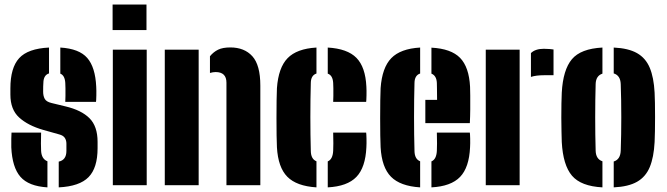

<svg xmlns="http://www.w3.org/2000/svg" viewBox="-20 -820 2952 850"><path d="M240 9.5V-104.5Q274 -111.5 274 -152V-184Q274 -199 266.8 -209.8Q259.5 -220.5 242 -225L171 -245Q103.5 -264.5 64.8 -299.8Q26 -335 26 -401V-429Q26 -520 64.8 -562.5Q103.5 -605 197 -609.5V-495Q172.5 -487.5 172 -453Q171.5 -442 171.2 -437Q171 -432 171 -414Q171 -395.5 178 -382.5Q185 -369.5 208 -364L270 -349Q340 -332.5 376 -296.8Q412 -261 412 -192V-164Q412 -76.5 372 -35.8Q332 5 240 9.5ZM269 -369Q269.5 -378 269.8 -395.2Q270 -412.5 269.8 -429.2Q269.5 -446 269 -453Q267 -486 247 -494V-609.5Q330.5 -604.5 366.2 -563.5Q402 -522.5 406 -436Q407 -419.5 406.5 -397Q406 -374.5 405 -369ZM30 -168Q29.5 -184.5 30 -206.2Q30.5 -228 31 -233H162Q160.5 -177.5 162 -152Q164 -116 190 -106V9.5Q107 4.5 70.5 -37.2Q34 -79 30 -168Z M478.5 -687V-800H628.5V-687ZM479.5 0V-600H629.5V0Z M982.5 0V-454Q982.5 -501 934.5 -501Q923 -501 909.5 -497V-571Q925 -590 945.5 -600Q966 -610 999.5 -610Q1062 -610 1097.2 -571Q1132.5 -532 1132.5 -441V0ZM709.5 0V-600H859.5V0Z M1206 -168Q1205 -185 1204.5 -220.2Q1204 -255.5 1204 -297Q1204 -338.5 1204.5 -375Q1205 -411.5 1206 -430Q1212.5 -520.5 1253.2 -562.5Q1294 -604.5 1381 -609.5V-494.5Q1356.5 -486.5 1356 -453Q1354 -382 1354 -302Q1354 -222 1356 -152Q1356.5 -115.5 1381 -106V9.5Q1293 4 1252 -37.5Q1211 -79 1206 -168ZM1455 -369Q1455.5 -378 1455.8 -395.2Q1456 -412.5 1455.8 -429.2Q1455.5 -446 1455 -453Q1453 -486.5 1431 -494V-609.5Q1518 -604.5 1558 -563.8Q1598 -523 1602 -436Q1603 -419.5 1602.5 -397Q1602 -374.5 1601 -369ZM1431 9.5V-105.5Q1453 -114.5 1455 -152Q1456.5 -177.5 1455 -233H1601Q1602 -228 1602.5 -206.2Q1603 -184.5 1602 -168Q1598 -78.5 1557.8 -36.8Q1517.5 5 1431 9.5Z M1665 -168Q1664 -185 1663.5 -220.2Q1663 -255.5 1663 -297Q1663 -338.5 1663.5 -375Q1664 -411.5 1665 -430Q1671.5 -520.5 1712.2 -562.5Q1753 -604.5 1840 -609.5V-494.5Q1815.5 -486.5 1815 -453Q1813 -382 1813 -302Q1813 -222 1815 -152Q1815.5 -115.5 1840 -106V9.5Q1752 4 1711 -37.5Q1670 -79 1665 -168ZM1863 -275V-378H1915Q1915 -405 1914.5 -426.8Q1914 -448.5 1914 -453Q1912.5 -485 1890 -494V-609Q1977 -604.5 2016.8 -563.8Q2056.5 -523 2061 -436Q2061.5 -425 2061.8 -397.2Q2062 -369.5 2061.8 -336.2Q2061.5 -303 2060 -275ZM1890 9.5V-105.5Q1912 -114.5 1914 -152Q1915.5 -177.5 1914 -233H2060Q2061 -228 2061.5 -206.2Q2062 -184.5 2061 -168Q2057 -78.5 2016.8 -36.8Q1976.5 5 1890 9.5Z M2330.5 -479.5V-585Q2350 -604 2387.5 -604Q2400.5 -604 2412.5 -603Q2424.5 -602 2430.5 -601V-487H2389.5Q2353 -487 2330.5 -479.5ZM2130.5 0V-600H2280.5V0Z M2467 -191Q2466.5 -208 2465.8 -236.8Q2465 -265.5 2465 -298.5Q2465 -331.5 2465.5 -361.5Q2466 -391.5 2467 -410Q2472.5 -511 2511.8 -557.8Q2551 -604.5 2647 -609.5V-494Q2618 -484.5 2617 -448Q2615 -379 2615 -300.2Q2615 -221.5 2617 -153Q2618 -115.5 2647 -106V9.5Q2552 4.5 2512.2 -42.2Q2472.5 -89 2467 -191ZM2697 9.5V-105Q2726.5 -114 2728 -153Q2730.5 -222 2730.5 -300.5Q2730.5 -379 2728 -448Q2726.5 -486 2697 -495V-609.5Q2762 -606.5 2800.2 -584.8Q2838.5 -563 2856.5 -520Q2874.5 -477 2878 -410Q2879 -393 2879.5 -364Q2880 -335 2880 -302Q2880 -269 2879.5 -239.5Q2879 -210 2878 -191Q2874.5 -123.5 2856.5 -80.2Q2838.5 -37 2800.2 -15.2Q2762 6.5 2697 9.5Z"/></svg>

Font: Big Shoulders Stencil Display Black
Style: Regular
Weight: 900
Designer: Patric King
Foundry: XO Type Co
Version: Version 1.000